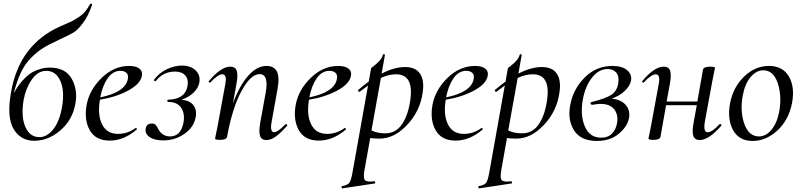

<svg xmlns="http://www.w3.org/2000/svg" viewBox="-20 -762 4410 1057"><path d="M476 -740Q478 -743 483 -741.5Q488 -740 487 -736Q466 -674 437 -635.5Q408 -597 386.5 -584Q365 -571 311 -546Q303 -542 299 -540Q248 -517 215 -496Q182 -475 149.5 -442Q117 -409 94.5 -361.5Q72 -314 56 -248Q76 -287 101.5 -315.5Q127 -344 148 -358Q169 -372 193 -379.5Q217 -387 229 -388.5Q241 -390 253 -390Q340 -390 374.5 -329Q409 -268 395 -191Q379 -101 312 -44Q245 13 169 13Q93 13 54.5 -52.5Q16 -118 41 -256Q87 -516 310 -616Q316 -619 344 -631Q372 -643 383 -649Q394 -655 414.5 -668.5Q435 -682 449.5 -699.5Q464 -717 476 -740ZM110 -212Q95 -118 120 -62.5Q145 -7 197 -7Q238 -7 272.5 -49.5Q307 -92 321 -170Q337 -260 312.5 -316Q288 -372 235 -372Q188 -372 155 -324Q122 -276 110 -212Z M691 -399Q728 -399 747 -384.5Q766 -370 761 -345Q754 -301 687.5 -264.5Q621 -228 530 -213Q516 -130 542 -77.5Q568 -25 629 -25Q683 -25 726 -57Q727 -58 729.5 -57Q732 -56 733 -53.5Q734 -51 733 -49Q662 12 584 12Q506 12 474 -45.5Q442 -103 457 -185Q472 -267 539.5 -333Q607 -399 691 -399ZM683 -324Q689 -348 677 -360Q665 -372 643 -372Q601 -372 572.5 -331Q544 -290 532 -226Q668 -254 683 -324Z M1077 -306Q1071 -276 1044.5 -251Q1018 -226 979 -213Q1025 -209 1045 -182.5Q1065 -156 1057 -116Q1047 -61 995 -25Q943 11 879 11Q830 11 803.5 -7.5Q777 -26 782 -53Q786 -82 817 -82Q830 -82 837 -74.5Q844 -67 852 -50Q874 -11 916 -11Q975 -11 990 -86Q999 -136 977.5 -168.5Q956 -201 906 -201Q901 -201 901 -207Q901 -213 906 -213Q999 -216 1012 -287Q1019 -326 999.5 -347Q980 -368 944 -368Q878 -368 838 -316Q836 -314 831 -316.5Q826 -319 827 -322Q855 -360 897.5 -380.5Q940 -401 981 -401Q1030 -401 1057.5 -374Q1085 -347 1077 -306Z M1551 -77Q1555 -81 1559 -77Q1563 -73 1560 -69Q1524 -29 1498 -10Q1472 9 1446 9Q1419 9 1411.5 -14Q1404 -37 1413 -89L1442 -248Q1462 -354 1409 -354Q1360 -354 1309.5 -261Q1259 -168 1230 -9Q1227 8 1190 8Q1164 8 1164 1Q1164 -1 1166.5 -12Q1169 -23 1172.5 -41Q1176 -59 1179 -74L1220 -297Q1231 -353 1204 -353Q1180 -353 1139 -309Q1135 -305 1131 -309Q1127 -313 1131 -317Q1197 -395 1248 -395Q1275 -395 1283 -373Q1291 -351 1282 -302L1262 -192Q1298 -290 1346 -344.5Q1394 -399 1447 -399Q1490 -399 1505 -367Q1520 -335 1507 -267L1475 -89Q1465 -34 1490 -34Q1508 -34 1551 -77Z M1842 -399Q1879 -399 1898 -384.5Q1917 -370 1912 -345Q1905 -301 1838.5 -264.5Q1772 -228 1681 -213Q1667 -130 1693 -77.5Q1719 -25 1780 -25Q1834 -25 1877 -57Q1878 -58 1880.5 -57Q1883 -56 1884 -53.5Q1885 -51 1884 -49Q1813 12 1735 12Q1657 12 1625 -45.5Q1593 -103 1608 -185Q1623 -267 1690.5 -333Q1758 -399 1842 -399ZM1834 -324Q1840 -348 1828 -360Q1816 -372 1794 -372Q1752 -372 1723.5 -331Q1695 -290 1683 -226Q1819 -254 1834 -324Z M2210 -393Q2267 -393 2292 -357Q2317 -321 2307 -253Q2293 -151 2222 -75Q2151 1 2070 1Q2039 1 2018 -2L1986 178Q1979 219 1989.5 230Q2000 241 2040 236Q2044 235 2045.5 241Q2047 247 2043 248L1865 275Q1862 276 1861 271Q1858 264 1862 263Q1894 257 1903.5 244Q1913 231 1921 185L2006 -291Q2000 -287 1960 -257Q1956 -254 1952 -261Q1950 -265 1952 -267Q1979 -290 2010 -313L2023 -386Q2023 -388 2037.5 -398.5Q2052 -409 2068 -426Q2084 -443 2088 -461Q2089 -463 2092 -463.5Q2095 -464 2097 -462.5Q2099 -461 2099 -459L2081 -357Q2151 -393 2210 -393ZM2240 -220Q2256 -353 2160 -353Q2120 -353 2077 -333L2025 -44Q2057 -28 2101 -28Q2160 -28 2194.5 -80Q2229 -132 2240 -220Z M2595 -399Q2632 -399 2651 -384.5Q2670 -370 2665 -345Q2658 -301 2591.5 -264.5Q2525 -228 2434 -213Q2420 -130 2446 -77.5Q2472 -25 2533 -25Q2587 -25 2630 -57Q2631 -58 2633.5 -57Q2636 -56 2637 -53.5Q2638 -51 2637 -49Q2566 12 2488 12Q2410 12 2378 -45.5Q2346 -103 2361 -185Q2376 -267 2443.5 -333Q2511 -399 2595 -399ZM2587 -324Q2593 -348 2581 -360Q2569 -372 2547 -372Q2505 -372 2476.5 -331Q2448 -290 2436 -226Q2572 -254 2587 -324Z M2963 -393Q3020 -393 3045 -357Q3070 -321 3060 -253Q3046 -151 2975 -75Q2904 1 2823 1Q2792 1 2771 -2L2739 178Q2732 219 2742.5 230Q2753 241 2793 236Q2797 235 2798.5 241Q2800 247 2796 248L2618 275Q2615 276 2614 271Q2611 264 2615 263Q2647 257 2656.5 244Q2666 231 2674 185L2759 -291Q2753 -287 2713 -257Q2709 -254 2705 -261Q2703 -265 2705 -267Q2732 -290 2763 -313L2776 -386Q2776 -388 2790.5 -398.5Q2805 -409 2821 -426Q2837 -443 2841 -461Q2842 -463 2845 -463.5Q2848 -464 2850 -462.5Q2852 -461 2852 -459L2834 -357Q2904 -393 2963 -393ZM2993 -220Q3009 -353 2913 -353Q2873 -353 2830 -333L2778 -44Q2810 -28 2854 -28Q2913 -28 2947.5 -80Q2982 -132 2993 -220Z M3454 -318Q3448 -289 3420 -262Q3392 -235 3348 -219Q3398 -214 3424 -185Q3450 -156 3443 -113Q3434 -65 3386.5 -25.5Q3339 14 3266 14Q3176 14 3139.5 -45.5Q3103 -105 3120 -188Q3137 -274 3200 -336.5Q3263 -399 3351 -399Q3405 -399 3432.5 -375.5Q3460 -352 3454 -318ZM3384 -306Q3389 -344 3372 -363Q3355 -382 3325 -382Q3276 -382 3239 -334.5Q3202 -287 3189 -216Q3173 -131 3199 -67.5Q3225 -4 3290 -4Q3327 -4 3349 -26.5Q3371 -49 3377 -84Q3385 -130 3361.5 -160Q3338 -190 3287 -190Q3271 -190 3241 -185Q3236 -185 3233 -188Q3230 -191 3231 -195Q3232 -199 3236 -200Q3316 -220 3347 -241Q3378 -262 3384 -306Z M3941 -78Q3943 -80 3946.5 -79Q3950 -78 3951 -75Q3952 -72 3950 -69Q3882 9 3832 9Q3805 9 3797 -13.5Q3789 -36 3798 -84L3816 -183H3647L3616 -9Q3613 8 3576 8Q3550 8 3550 1Q3550 -1 3552.5 -12Q3555 -23 3558.5 -41Q3562 -59 3565 -74L3606 -297Q3617 -353 3590 -353Q3566 -353 3525 -309Q3521 -305 3517 -309Q3513 -313 3517 -317Q3583 -395 3634 -395Q3661 -395 3669 -373Q3677 -351 3668 -302L3650 -203H3819L3850 -378Q3853 -395 3890 -395Q3916 -395 3916 -388Q3916 -386 3913.5 -375Q3911 -364 3907.5 -346Q3904 -328 3901 -313L3860 -90Q3851 -34 3876 -34Q3900 -34 3941 -78Z M4123 14Q4049 14 4016 -45.5Q3983 -105 3999 -193Q4016 -282 4076.5 -340.5Q4137 -399 4213 -399Q4290 -399 4323.5 -340Q4357 -281 4340 -193Q4321 -99 4258.5 -42.5Q4196 14 4123 14ZM4158 -11Q4197 -11 4227.5 -48Q4258 -85 4270 -149Q4285 -234 4261.5 -304.5Q4238 -375 4182 -375Q4144 -375 4112.5 -338Q4081 -301 4069 -236Q4053 -150 4077.5 -80.5Q4102 -11 4158 -11Z"/></svg>

Font: Cormorant Infant Book
Style: Italic
Weight: 500
Italic angle: -10°
Designer: Christian Thalmann (Catharsis Fonts)
Version: Version 1.000;PS 002.000;hotconv 1.0.88;makeotf.lib2.5.64775